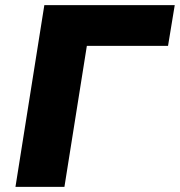

<svg xmlns="http://www.w3.org/2000/svg" viewBox="-20 -725 698 745"><path d="M40 0 152 -705H658L632 -547H317L230 0Z"/></svg>

Font: Nunito Sans 8pt Black
Style: Italic
Weight: 900
Italic angle: -9°
Version: Version 3.101;gftools[0.9.27]